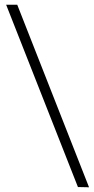

<svg xmlns="http://www.w3.org/2000/svg" viewBox="-20 -773 397 813"><path d="M53 -753 357 20Q351 20 334.5 19.5Q318 19 310 19L6 -753Z"/></svg>

Font: Afta serif
Style: Regular
Weight: 400
Designer: parq.ink
Foundry: Oriol Esparraguera Font
Version: Version 1.000